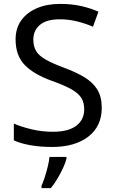

<svg xmlns="http://www.w3.org/2000/svg" viewBox="-20 -744 589 985"><path d="M502 -191Q502 -96 433 -43Q364 10 247 10Q187 10 136 1Q85 -8 51 -24V-110Q87 -94 140.5 -81Q194 -68 251 -68Q331 -68 371.5 -99Q412 -130 412 -183Q412 -218 397 -242Q382 -266 345.5 -286.5Q309 -307 244 -330Q153 -363 106.5 -411Q60 -459 60 -542Q60 -599 89 -639.5Q118 -680 169.5 -702Q221 -724 288 -724Q347 -724 396 -713Q445 -702 485 -684L457 -607Q420 -623 376.5 -634Q333 -645 286 -645Q219 -645 185 -616.5Q151 -588 151 -541Q151 -505 166 -481Q181 -457 215 -438Q249 -419 307 -397Q370 -374 413.5 -347.5Q457 -321 479.5 -284Q502 -247 502 -191ZM321 70Q317 88 304.5 115.5Q292 143 275.5 171Q259 199 241 221H193V209Q201 192 209.5 165.5Q218 139 225 110.5Q232 82 234 61H321Z"/></svg>

Font: Noto Sans Soyombo
Style: Regular
Weight: 400
Designer: Monotype Design Team
Foundry: Monotype Imaging Inc.
Version: Version 2.001; ttfautohint (v1.8.4.7-5d5b)